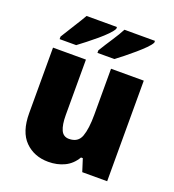

<svg xmlns="http://www.w3.org/2000/svg" viewBox="-140 -967 897 992"><g transform="rotate(20 309.0 -471.0)"><path d="M558 -646V-93H421L399 -162H389Q365 -121 325.5 -102Q286 -83 237 -83Q159 -83 109 -133Q59 -183 59 -286V-646H240V-342Q240 -288 253 -259.5Q266 -231 297 -231Q347 -231 362.5 -273.5Q378 -316 378 -393V-646ZM542 -849Q535 -835 515.5 -815.5Q496 -796 471 -774.5Q446 -753 421 -733Q396 -713 377 -699H284V-713Q307 -751 333.5 -791Q360 -831 374 -859H542ZM333 -849Q326 -835 307 -815.5Q288 -796 262.5 -774.5Q237 -753 212 -733.5Q187 -714 167 -699H76V-713Q99 -751 124.5 -791Q150 -831 166 -859H333Z"/></g></svg>

Font: Noto Sans Telugu UI SemiCondensed Black
Style: Regular
Weight: 900
Width: 4
Designer: Jelle Bosma - Monotype Design Team
Foundry: Monotype Imaging Inc.
Version: Version 2.005; ttfautohint (v1.8.4.7-5d5b)